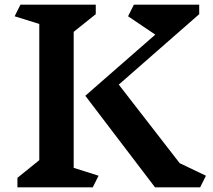

<svg xmlns="http://www.w3.org/2000/svg" viewBox="-20 -806 918 826"><path d="M404 -50 379 0H55V-41L149 -117V-703L43 -736L68 -786H392V-745L297 -669V-84ZM841 0H647L347 -394L648 -657L531 -736L556 -786H837V-745L491 -442L753 -104L866 -50Z"/></svg>

Font: Inknut Antiqua SemiBold
Style: Regular
Weight: 600
Designer: Claus Eggers Sørensen
Foundry: Claus Eggers Sørensen
Version: Version 1.003; ttfautohint (v1.8.2) -l 8 -r 50 -G 200 -x 14 